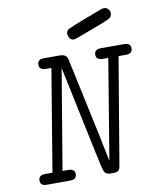

<svg xmlns="http://www.w3.org/2000/svg" viewBox="-88 -869 767 938"><g transform="rotate(-10 295.5 -400.5)"><path d="M36 -26Q36 -53 68 -53H105L189 -558H163Q129 -558 129 -584Q129 -611 160 -611H240Q274 -611 279 -582L361 -199L389 -62L471 -558H445Q411 -558 411 -584Q411 -611 444 -611H559Q591 -611 591 -585Q591 -558 559 -558H522L434 -35Q432 -22 429.5 -15.5Q427 -9 420 -4.5Q413 0 400 0H388Q363 0 355.5 -12Q348 -24 337 -80Q331 -105 328 -121L238 -549L155 -53H183Q216 -53 216 -27Q216 0 182 0H67Q36 0 36 -26ZM294 -710Q294 -724 309 -732Q324 -740 400 -769Q445 -786 474 -797Q484 -801 492 -801Q505 -801 513 -792Q521 -783 521 -771Q521 -754 506 -745.5Q491 -737 410 -707Q368 -691 341 -681Q326 -676 321 -676Q307 -676 300.5 -687.5Q294 -699 294 -710Z"/></g></svg>

Font: CMU Typewriter Text
Style: LightOblique
Weight: 200
Italic angle: -9.46001°
Version: Version 0.7.0